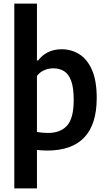

<svg xmlns="http://www.w3.org/2000/svg" viewBox="-20 -828 593 1068"><path d="M59.5 220V-808H185.5V-491.5H192Q212.5 -520 245.8 -537Q279 -554 323.5 -554Q376 -554 420.2 -527Q464.5 -500 491.2 -440.2Q518 -380.5 518 -282.5Q518 9.5 241.5 9.5Q227 9.5 212.8 8.5Q198.5 7.5 185.5 6V220ZM246 -88.5Q317 -88.5 353.5 -129.8Q390 -171 390 -272Q390 -342 375.2 -380.2Q360.5 -418.5 334.8 -433.2Q309 -448 276 -448Q250.5 -448 226 -437.5Q201.5 -427 185.5 -405.5V-94Q198 -91.5 214.8 -90Q231.5 -88.5 246 -88.5Z"/></svg>

Font: Encode Sans SemiCondensed SemiCondensed SemiBold
Style: Regular
Weight: 600
Width: 4
Designer: Multiple Designers
Foundry: Impallari Type
Version: Version 3.000; ttfautohint (v1.8.3) -l 8 -r 50 -G 200 -x 14 